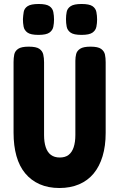

<svg xmlns="http://www.w3.org/2000/svg" viewBox="-20 -925 597 963"><path d="M278 18Q222 18 179 -1Q136 -20 106.5 -55.5Q77 -91 62.5 -142.5Q48 -194 48 -260V-614Q48 -634 51.5 -651.5Q55 -669 71 -680Q87 -691 124 -691Q162 -691 177.5 -680Q193 -669 197 -651.5Q201 -634 201 -613V-247Q201 -212 209.5 -186.5Q218 -161 235.5 -148Q253 -135 280 -135Q307 -135 324 -148Q341 -161 349.5 -186.5Q358 -212 358 -248V-620Q358 -638 362 -654Q366 -670 382 -680.5Q398 -691 434 -691Q472 -691 487.5 -679.5Q503 -668 506.5 -651Q510 -634 510 -613V-258Q510 -193 494.5 -141.5Q479 -90 449.5 -54.5Q420 -19 376.5 -0.5Q333 18 278 18ZM389 -750Q350 -750 334 -761.5Q318 -773 314.5 -791Q311 -809 311 -829Q311 -848 314.5 -865.5Q318 -883 334.5 -894Q351 -905 389 -905Q428 -905 444 -894Q460 -883 463.5 -864.5Q467 -846 467 -827Q467 -809 463.5 -791Q460 -773 444 -761.5Q428 -750 389 -750ZM173 -750Q134 -750 118 -761.5Q102 -773 98.5 -791Q95 -809 95 -829Q96 -848 99 -865.5Q102 -883 118.5 -894Q135 -905 174 -905Q212 -905 228 -894Q244 -883 247.5 -864.5Q251 -846 251 -827Q251 -809 247.5 -791Q244 -773 228 -761.5Q212 -750 173 -750Z"/></svg>

Font: Fredoka Condensed SemiBold
Style: Regular
Weight: 600
Width: 3
Designer: Ben Nathan
Foundry: Milena B. Brandão, Ben Nathan
Version: Version 2.001